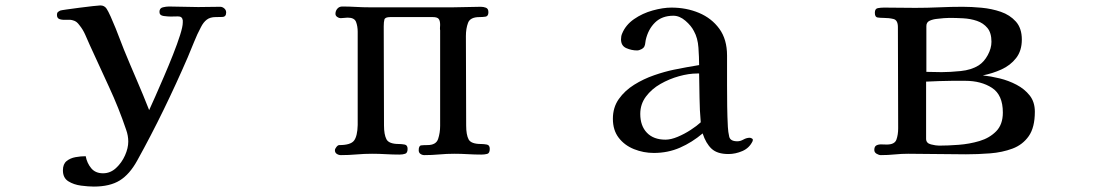

<svg xmlns="http://www.w3.org/2000/svg" viewBox="-20 -568 4040 708"><path d="M814 -522Q814 -506 800 -505.5Q786 -505 775 -505Q755 -505 742.5 -495.5Q730 -486 721 -468Q707 -442 695.5 -413Q684 -384 672 -356Q630 -259 583.5 -163.5Q537 -68 486 24Q458 75 421.5 97.5Q385 120 326 120Q306 120 279 116.5Q252 113 232 100.5Q212 88 212 60Q212 37 225.5 26Q239 15 258.5 11.5Q278 8 296 8Q301 34 316.5 52.5Q332 71 360 71Q387 71 408 51.5Q429 32 441 5Q453 -22 453 -46Q453 -68 445 -90Q418 -170 382 -247.5Q346 -325 311 -402Q303 -420 294.5 -439.5Q286 -459 273 -475Q268 -482 262.5 -486.5Q257 -491 249 -493Q240 -496 226 -495Q212 -494 201 -497Q190 -500 190 -513Q190 -520 193 -523Q196 -526 202 -529Q204 -530 225 -533Q246 -536 273 -539.5Q300 -543 322.5 -545.5Q345 -548 350 -548Q365 -548 373 -536Q379 -527 388 -507Q397 -487 406.5 -463.5Q416 -440 424 -418.5Q432 -397 437 -385Q460 -329 484 -273.5Q508 -218 530 -162Q538 -179 552.5 -212Q567 -245 584.5 -285.5Q602 -326 618 -366.5Q634 -407 644 -438.5Q654 -470 654 -485Q654 -487 654 -489Q654 -491 654 -493Q652 -508 636 -507.5Q620 -507 609 -507Q599 -507 583.5 -509Q568 -511 568 -524Q568 -538 580.5 -541Q593 -544 603 -544Q630 -544 657 -543Q684 -542 711 -542Q731 -542 751.5 -542.5Q772 -543 792 -543Q800 -543 807 -537Q814 -531 814 -522Z M1786 -19Q1786 -3 1776.5 -0.5Q1767 2 1755 2Q1730 2 1705 0.5Q1680 -1 1655 -1Q1627 -1 1599.5 1.5Q1572 4 1545 4Q1537 4 1530.5 -0.5Q1524 -5 1524 -14Q1524 -31 1533.5 -32Q1543 -33 1556 -33Q1588 -33 1595.5 -55.5Q1603 -78 1603 -104V-456Q1602 -461 1602.5 -466.5Q1603 -472 1603 -476Q1603 -492 1597.5 -498.5Q1592 -505 1576 -505H1419Q1400 -505 1397.5 -496Q1395 -487 1395 -471Q1395 -380 1395.5 -288.5Q1396 -197 1396 -105Q1396 -72 1405 -54.5Q1414 -37 1451 -37Q1461 -37 1472 -35Q1483 -33 1483 -19Q1483 -4 1474 -1Q1465 2 1453 2Q1428 2 1402.5 0.5Q1377 -1 1352 -1Q1323 -1 1294.5 1.5Q1266 4 1237 4Q1229 4 1222 -0.5Q1215 -5 1215 -14Q1215 -19 1220.5 -26Q1226 -33 1231 -33Q1273 -33 1285.5 -49.5Q1298 -66 1299 -107V-451Q1299 -471 1293 -487Q1287 -503 1262 -503Q1255 -503 1249 -502Q1243 -501 1236 -501Q1230 -501 1223.5 -505.5Q1217 -510 1217 -517Q1217 -528 1224 -536Q1231 -544 1242 -544Q1267 -544 1292.5 -542.5Q1318 -541 1343 -541H1650Q1676 -541 1701.5 -542Q1727 -543 1753 -543Q1763 -543 1772 -539.5Q1781 -536 1781 -523Q1781 -508 1770 -506.5Q1759 -505 1748 -505Q1714 -505 1706 -484Q1698 -463 1698 -435Q1698 -353 1698.5 -270.5Q1699 -188 1699 -105Q1699 -71 1708 -54Q1717 -37 1754 -37Q1764 -37 1775 -35Q1786 -33 1786 -19Z M2564 -117Q2560 -162 2559.5 -207Q2559 -252 2558 -297H2551Q2520 -297 2484 -287Q2448 -277 2415.5 -258.5Q2383 -240 2362 -212Q2341 -184 2341 -148Q2341 -104 2365.5 -78.5Q2390 -53 2434 -53Q2454 -53 2479 -63.5Q2504 -74 2527 -89Q2550 -104 2564 -117ZM2756 -53Q2756 -49 2755 -47Q2743 -22 2717.5 -11Q2692 0 2666 0Q2625 0 2604 -19.5Q2583 -39 2571 -76Q2532 -43 2487.5 -23.5Q2443 -4 2391 -4Q2353 -4 2318 -18Q2283 -32 2261.5 -60Q2240 -88 2240 -130Q2240 -172 2262 -203Q2284 -234 2318.5 -255.5Q2353 -277 2392 -290.5Q2431 -304 2465 -311Q2488 -316 2511.5 -320Q2535 -324 2558 -328Q2558 -356 2555.5 -392Q2553 -428 2539 -453Q2529 -473 2507.5 -491.5Q2486 -510 2463 -510Q2421 -510 2395.5 -485Q2370 -460 2361 -420Q2360 -416 2359.5 -410Q2359 -404 2357 -399Q2355 -392 2346 -387Q2337 -382 2329 -382Q2309 -382 2289.5 -390.5Q2270 -399 2270 -423Q2270 -435 2274 -444Q2287 -476 2318 -497.5Q2349 -519 2387 -529.5Q2425 -540 2456 -540Q2511 -540 2557.5 -520.5Q2604 -501 2632.5 -462Q2661 -423 2661 -363Q2661 -336 2661 -308.5Q2661 -281 2661 -254Q2661 -215 2661.5 -176.5Q2662 -138 2664 -100Q2665 -81 2669 -64Q2673 -47 2699 -47Q2710 -47 2721.5 -53.5Q2733 -60 2745 -60Q2747 -60 2751.5 -58Q2756 -56 2756 -53Z M3678 -153Q3678 -218 3638 -244Q3598 -270 3539 -270H3491Q3467 -270 3443 -269Q3419 -268 3395 -267V-56Q3395 -40 3413 -35.5Q3431 -31 3443 -31Q3475 -31 3515 -34Q3555 -37 3592 -48Q3629 -59 3653.5 -84Q3678 -109 3678 -153ZM3636 -414Q3636 -447 3621 -465Q3606 -483 3582.5 -491Q3559 -499 3532 -500.5Q3505 -502 3481 -502Q3476 -502 3470.5 -501.5Q3465 -501 3460 -501Q3451 -500 3435.5 -498.5Q3420 -497 3408 -491.5Q3396 -486 3396 -472V-303Q3410 -303 3424.5 -302.5Q3439 -302 3452 -302Q3483 -302 3522.5 -306Q3562 -310 3589 -327Q3609 -340 3622.5 -365Q3636 -390 3636 -414ZM3796 -156Q3796 -98 3773.5 -66Q3751 -34 3713.5 -20Q3676 -6 3631 -2.5Q3586 1 3542 1Q3489 1 3435.5 0Q3382 -1 3329 -1Q3304 -1 3279 1.5Q3254 4 3228 4Q3221 4 3212.5 -1Q3204 -6 3204 -15Q3204 -28 3212 -32Q3220 -36 3231 -35.5Q3242 -35 3250 -35Q3279 -35 3285.5 -53Q3292 -71 3292 -95Q3292 -188 3291.5 -281Q3291 -374 3291 -468Q3291 -494 3274.5 -498Q3258 -502 3238 -502Q3226 -502 3216 -503.5Q3206 -505 3206 -521Q3206 -536 3217 -538Q3228 -540 3240 -540Q3269 -540 3297.5 -539.5Q3326 -539 3355 -539Q3399 -539 3443 -541Q3487 -543 3530 -543Q3562 -543 3599.5 -539.5Q3637 -536 3670.5 -524.5Q3704 -513 3726 -488.5Q3748 -464 3748 -422Q3748 -381 3727 -354Q3706 -327 3673 -312Q3640 -297 3604 -290Q3633 -287 3666 -279Q3699 -271 3728.5 -255.5Q3758 -240 3777 -216Q3796 -192 3796 -156Z"/></svg>

Font: Kaisei Opti Medium
Style: Regular
Weight: 500
Designer: Font-Kai, 金井和夫
Foundry: KAZUO KANAI
Version: Version 5.003